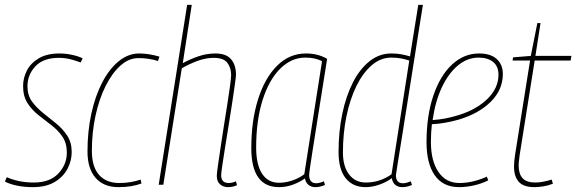

<svg xmlns="http://www.w3.org/2000/svg" viewBox="-29 -760 2371 790"><path d="M-9 -13 -1 -31Q21 -21 49 -15Q77 -9 110 -9Q176 -9 211 -46Q246 -83 246 -132Q246 -171 228 -197.5Q210 -224 183 -244.5Q156 -265 129 -286.5Q102 -308 84 -336Q66 -364 66 -406Q66 -439 81.5 -469.5Q97 -500 130.5 -520Q164 -540 216 -540Q241 -540 267 -534.5Q293 -529 311 -520L303 -503Q284 -510 261.5 -516Q239 -522 213 -522Q149 -522 116.5 -487Q84 -452 84 -405Q84 -368 102.5 -342.5Q121 -317 148 -295.5Q175 -274 202 -252Q229 -230 247.5 -202Q266 -174 266 -134Q266 -99 249 -66Q232 -33 196.5 -11.5Q161 10 106 10Q72 10 42 4Q12 -2 -9 -13Z M458 10Q398 10 364.5 -28Q331 -66 331 -137Q331 -220 347 -293Q363 -366 392 -421.5Q421 -477 460 -508.5Q499 -540 544 -540Q583 -540 627 -527L621 -509Q583 -521 541 -521Q501 -521 466.5 -490Q432 -459 405.5 -406Q379 -353 364 -284Q349 -215 349 -139Q349 -74 378.5 -40.5Q408 -7 462 -7Q488 -7 510 -11Q532 -15 550 -21L553 -5Q534 2 511 6Q488 10 458 10Z M881 -39Q881 -7 912 -7Q918 -7 925.5 -8.5Q933 -10 942 -14L946 2Q935 7 926 8.5Q917 10 909 10Q890 10 876.5 -1.5Q863 -13 863 -36Q863 -46 867.5 -77.5Q872 -109 878.5 -152.5Q885 -196 892.5 -244Q900 -292 907 -335.5Q914 -379 918 -410Q922 -441 922 -451Q922 -481 906.5 -501.5Q891 -522 850 -522Q818 -522 784 -509.5Q750 -497 719 -479L643 0H624L741 -740H760L723 -500Q754 -517 788 -528.5Q822 -540 857 -540Q902 -540 922 -516Q942 -492 942 -453Q942 -444 937.5 -413Q933 -382 926.5 -338Q920 -294 912 -245.5Q904 -197 897 -153Q890 -109 885.5 -78Q881 -47 881 -39Z M1268 10Q1251 10 1239.5 0Q1228 -10 1226 -26Q1205 -11 1177 -0.5Q1149 10 1119 10Q1005 10 1005 -151Q1005 -264 1033 -352Q1061 -440 1111.5 -490Q1162 -540 1230 -540Q1279 -540 1317 -518Q1293 -368 1278.5 -275.5Q1264 -183 1256 -133Q1248 -83 1245.5 -63.5Q1243 -44 1243 -41Q1243 -6 1272 -6Q1285 -6 1304 -14L1308 1Q1288 10 1268 10ZM1223 -43 1296 -508Q1269 -523 1227 -523Q1170 -523 1124 -477.5Q1078 -432 1051.5 -348.5Q1025 -265 1025 -153Q1025 -82 1049.5 -45Q1074 -8 1119 -8Q1146 -8 1174 -17.5Q1202 -27 1223 -43Z M1627 10Q1590 10 1583 -27Q1564 -12 1534 -1Q1504 10 1475 10Q1423 10 1393.5 -26.5Q1364 -63 1364 -135Q1364 -219 1379.5 -292.5Q1395 -366 1423.5 -421.5Q1452 -477 1492 -508.5Q1532 -540 1581 -540Q1604 -540 1622.5 -536.5Q1641 -533 1658 -528L1692 -740H1711Q1680 -545 1659 -411.5Q1638 -278 1625 -197Q1612 -116 1606 -79Q1600 -42 1600 -39Q1600 -6 1629 -6Q1637 -6 1645.5 -8.5Q1654 -11 1661 -14L1666 1Q1646 10 1627 10ZM1476 -9Q1506 -9 1533 -18Q1560 -27 1582 -43L1655 -511Q1639 -516 1621.5 -519.5Q1604 -523 1581 -523Q1537 -523 1500.5 -491.5Q1464 -460 1437.5 -406Q1411 -352 1396.5 -281.5Q1382 -211 1382 -133Q1382 -75 1407.5 -42Q1433 -9 1476 -9Z M1980 -18Q1955 -5 1922.5 2.5Q1890 10 1860 10Q1794 10 1760 -38.5Q1726 -87 1726 -175Q1726 -284 1754 -366.5Q1782 -449 1831 -494.5Q1880 -540 1942 -540Q1990 -540 2015 -517Q2040 -494 2040 -456Q2040 -391 1991 -342Q1942 -293 1859 -268Q1831 -260 1802.5 -255Q1774 -250 1748 -249Q1744 -213 1744 -176Q1744 -98 1775 -52.5Q1806 -7 1861 -7Q1916 -7 1974 -33ZM1940 -523Q1894 -523 1855 -490.5Q1816 -458 1789 -400.5Q1762 -343 1751 -266Q1803 -269 1860 -287Q1933 -310 1977.5 -354Q2022 -398 2022 -453Q2022 -487 2000 -505Q1978 -523 1940 -523Z M2241 -21 2246 -4Q2225 4 2205.5 7Q2186 10 2170 10Q2125 10 2105.5 -12Q2086 -34 2086 -74Q2086 -84 2087 -96.5Q2088 -109 2090 -121L2152 -511H2080L2082 -524L2155 -530L2182 -665H2195L2174 -530H2322L2319 -511H2171L2109 -121Q2108 -109 2106.5 -99Q2105 -89 2105 -79Q2105 -45 2121 -27Q2137 -9 2174 -9Q2190 -9 2207 -12.5Q2224 -16 2241 -21Z"/></svg>

Font: Georama SemiCondensed Thin
Style: Italic
Weight: 100
Width: 4
Italic angle: -9°
Designer: Jean-Baptiste Levee
Foundry: Production Type
Version: Version 1.000